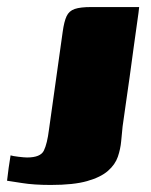

<svg xmlns="http://www.w3.org/2000/svg" viewBox="-64 -419 428 545"><path d="M-34 22Q-28 24 -11.5 26Q5 28 13 28Q51 28 60.5 8.5Q70 -11 75 -51Q85 -121 94.5 -190Q104 -259 114 -329Q118 -358 125 -373Q132 -388 148 -393.5Q164 -399 195 -399Q229 -399 263 -399Q297 -399 331 -399Q330 -387 325.5 -356.5Q321 -326 315.5 -285Q310 -244 304 -200.5Q298 -157 292.5 -120Q287 -83 284 -60Q282 -41 280 -18.5Q278 4 270.5 26Q263 48 242.5 66Q222 84 183.5 95Q145 106 80 106Q32 106 -2 100.5Q-36 95 -44 94Q-42 76 -39.5 58Q-37 40 -34 22Z"/></svg>

Font: Genos Black
Style: Italic
Weight: 900
Italic angle: -8°
Version: Version 1.010